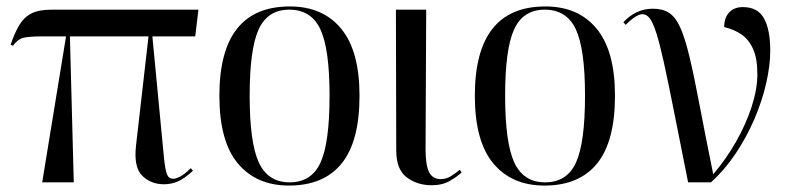

<svg xmlns="http://www.w3.org/2000/svg" viewBox="-20 -566 2456 596"><path d="M111 0 185 -453H110Q69 -453 52 -448.5Q35 -444 20 -424L13 -427Q25 -463 39.5 -487.5Q54 -512 77 -524Q100 -536 141 -536H596L586 -453H453L489 -76Q493 -38 498.5 -24.5Q504 -11 518 -11Q525 -11 538.5 -17.5Q552 -24 572 -44L579 -36Q552 -11 531.5 -2.5Q511 6 489 6Q449 6 422 -20Q395 -46 402 -112L441 -453H197L209 0Z M877 10Q776 10 718.5 -58.5Q661 -127 661 -269Q661 -546 880 -546Q982 -546 1039 -477Q1096 -408 1096 -269Q1096 -127 1040.5 -58.5Q985 10 877 10ZM879 0Q947 0 975 -61.5Q1003 -123 1003 -269Q1003 -414 974.5 -475Q946 -536 878 -536Q811 -536 783 -475Q755 -414 755 -269Q755 -123 783.5 -61.5Q812 0 879 0Z M1320 9Q1275 9 1242.5 -15.5Q1210 -40 1210 -99L1209 -536H1303L1301 -104Q1301 -53 1312 -31.5Q1323 -10 1348 -10Q1365 -10 1379.5 -19Q1394 -28 1407 -39L1413 -31Q1400 -18 1376.5 -4.5Q1353 9 1320 9Z M1670 10Q1569 10 1511.5 -58.5Q1454 -127 1454 -269Q1454 -546 1673 -546Q1775 -546 1832 -477Q1889 -408 1889 -269Q1889 -127 1833.5 -58.5Q1778 10 1670 10ZM1672 0Q1740 0 1768 -61.5Q1796 -123 1796 -269Q1796 -414 1767.5 -475Q1739 -536 1671 -536Q1604 -536 1576 -475Q1548 -414 1548 -269Q1548 -123 1576.5 -61.5Q1605 0 1672 0Z M2116 0Q2090 -130 2072 -221Q2054 -312 2041 -371Q2028 -430 2017.5 -463Q2007 -496 1997 -509Q1987 -522 1974 -522Q1956 -522 1922 -489L1915 -497Q1954 -539 2007 -539Q2037 -539 2057 -526Q2077 -513 2091.5 -481Q2106 -449 2120 -391Q2134 -333 2151 -243Q2168 -153 2194 -25Q2234 -72 2265 -126.5Q2296 -181 2313.5 -235.5Q2331 -290 2331 -335Q2331 -385 2317.5 -414.5Q2304 -444 2281 -459.5Q2258 -475 2228 -482Q2228 -511 2243.5 -527.5Q2259 -544 2286 -544Q2332 -544 2351.5 -509Q2371 -474 2371 -409Q2371 -363 2358.5 -308Q2346 -253 2322 -197Q2298 -141 2264 -90Q2230 -39 2187 0Z"/></svg>

Font: Noto Serif Display SemiCondensed
Style: Regular
Weight: 400
Width: 4
Designer: Monotype Design Team
Foundry: Monotype Imaging Inc.
Version: Version 2.009